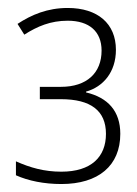

<svg xmlns="http://www.w3.org/2000/svg" viewBox="-20 -877 345 482"><path d="M134 -415C227 -415 282 -461 282 -541C282 -598 251 -632 196 -645V-647C239 -659 271 -696 271 -752C271 -818 225 -857 150 -857C99 -857 59 -840 24 -817L41 -790C74 -811 107 -825 150 -825C204 -825 235 -798 235 -750C235 -694 198 -659 133 -659H80V-628H133C208 -628 246 -599 246 -541C246 -483 209 -446 134 -446C91 -446 56 -456 20 -472V-437C51 -423 91 -415 134 -415Z"/></svg>

Font: Noto Sans Tamil UI SemiCondensed ExtraLight
Style: Regular
Weight: 200
Width: 4
Designer: Jelle Bosma - Monotype Design Team
Foundry: Monotype Imaging Inc.
Version: Version 2.004